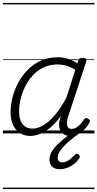

<svg xmlns="http://www.w3.org/2000/svg" viewBox="-20 -909 663 1308"><path d="M187 17Q145 17 115 -3Q85 -23 68.5 -59.5Q52 -96 52 -146Q52 -191 64.5 -242.5Q77 -294 103 -343Q129 -392 167.5 -432Q206 -472 258 -495.5Q310 -519 376 -519Q409 -519 444 -508Q479 -497 507 -477L513 -495Q517 -507 523.5 -511Q530 -515 543 -515Q562 -515 566.5 -507.5Q571 -500 567 -488L443 -111Q436 -86 436 -68Q436 -50 444 -40.5Q452 -31 467 -31Q484 -31 499.5 -40Q515 -49 528 -63.5Q541 -78 550 -93Q555 -100 562.5 -103.5Q570 -107 580 -100Q592 -94 592.5 -86Q593 -78 588 -71Q577 -51 558.5 -31Q540 -11 515.5 3Q491 17 460 17Q438 17 422 10Q406 3 396.5 -10Q387 -23 384 -41Q381 -59 384 -81Q387 -91 389.5 -100.5Q392 -110 395 -119Q357 -67 319.5 -37Q282 -7 248 5Q214 17 187 17ZM110 -150Q110 -115 120 -88.5Q130 -62 150 -47.5Q170 -33 202 -33Q237 -33 275.5 -55.5Q314 -78 353.5 -124.5Q393 -171 432 -243L493 -433Q458 -455 429 -462.5Q400 -470 372 -470Q318 -470 275.5 -449Q233 -428 202 -394Q171 -360 150.5 -317.5Q130 -275 120 -231.5Q110 -188 110 -150ZM386 244Q355 244 336 226.5Q317 209 317 180Q317 151 332.5 124.5Q348 98 374.5 72.5Q401 47 432.5 23Q464 -1 497 -23L542 -21V-17Q514 3 484 26Q454 49 429 73Q404 97 388.5 120Q373 143 373 164Q373 179 380.5 188Q388 197 404 197Q425 197 446 184Q467 171 490 145Q495 139 502.5 138Q510 137 517 145Q523 151 524 157.5Q525 164 519 171Q504 193 482.5 209.5Q461 226 436 235Q411 244 386 244ZM0 369H623V379H0ZM0 -20H623V0H0ZM0 -505H623V-500H0ZM0 -889H623V-879H0Z"/></svg>

Font: Playwrite HR Guides
Style: Regular
Weight: 400
Designer: Veronika Burian, José Scaglione
Foundry: TypeTogether
Version: Version 1.003